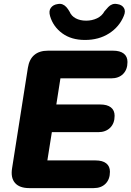

<svg xmlns="http://www.w3.org/2000/svg" viewBox="-20 -965 674 985"><path d="M130 0Q80 0 57 -26.5Q34 -53 42 -102L123 -617Q130 -661 156 -683Q182 -705 226 -705H560Q596 -705 615 -690Q634 -675 634 -647Q634 -608 611.5 -585.5Q589 -563 550 -563H290L269 -429H494Q530 -429 549 -414Q568 -399 568 -371Q568 -332 545 -309.5Q522 -287 484 -287H246L223 -142H470Q506 -142 525 -127Q544 -112 544 -84Q544 -45 521.5 -22.5Q499 0 461 0ZM416 -760Q346 -760 299.5 -794Q253 -828 237 -882Q229 -909 241 -925Q253 -941 275 -944Q290 -947 301 -942.5Q312 -938 320.5 -928.5Q329 -919 337 -905Q346 -883 368.5 -871Q391 -859 422 -859Q452 -859 477.5 -871Q503 -883 516 -907Q527 -920 535.5 -929Q544 -938 555.5 -942.5Q567 -947 582 -944Q605 -941 615.5 -924.5Q626 -908 615 -883Q592 -827 539.5 -793.5Q487 -760 416 -760Z"/></svg>

Font: Nunito ExtraLight Black
Style: Italic
Weight: 900
Italic angle: -9°
Version: Version 3.602